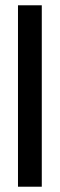

<svg xmlns="http://www.w3.org/2000/svg" viewBox="-20 -706 226 726"><path d="M48 0V-686H138V0Z"/></svg>

Font: Bricolage Grotesque 72pt SemiCondensed
Style: Regular
Weight: 400
Width: 4
Designer: Mathieu Triay
Foundry: Atelier Triay
Version: Version 1.001;gftools[0.9.33.dev8+g029e19f]